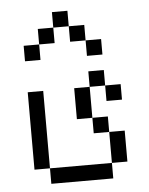

<svg xmlns="http://www.w3.org/2000/svg" viewBox="-51 -667 601 772"><g transform="rotate(-5 250.0 -281.0)"><path d="M437.5 -250V-312.5H375V-250ZM375 -437.5V-500H312.5V-437.5ZM125 0V62.5H375V0ZM125 0V-312.5H62.5V0ZM375 0H437.5Q437.5 0 437.5 -125H375Q375 -125 375 0ZM375 -125V-187.5H312.5V-125ZM312.5 -187.5Q312.5 -187.5 312.5 -312.5H250Q250 -312.5 250 -187.5ZM312.5 -312.5H375V-375H312.5ZM125 -500H62.5V-437.5H125ZM125 -500H187.5V-562.5H125ZM312.5 -500V-562.5H250V-500ZM187.5 -562.5H250V-625H187.5Z"/></g></svg>

Font: CalcUnifontExMono
Style: Regular
Weight: 500
Version: Version 15.0.06